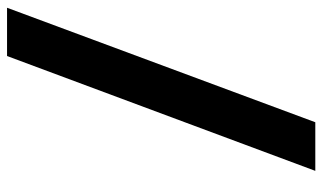

<svg xmlns="http://www.w3.org/2000/svg" viewBox="-205 -568 915 545"><g transform="rotate(90 252.5 -295.5)"><path d="M139 142H2L327 -733H465Z"/></g></svg>

Font: Arima Thin
Style: Bold
Weight: 700
Version: Version 1.100